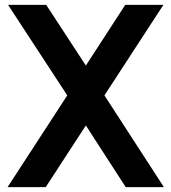

<svg xmlns="http://www.w3.org/2000/svg" viewBox="-20 -765 701 785"><path d="M255 -375 13 -745H169L331 -497L492 -745H648L407 -375L650 0H494L331 -252L167 0H11Z"/></svg>

Font: Eudoxus Sans
Style: Bold
Weight: 700
Designer: Stijn de Vries
Foundry: tokotype
Version: Version 2.005